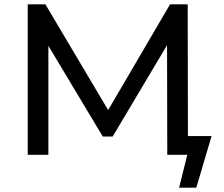

<svg xmlns="http://www.w3.org/2000/svg" viewBox="-20 -720 1040 893"><path d="M964 -87H854L853 -700H771L483 -208L191 -700H109V0H205V-507L458 -85H504L757 -510L758 0H851L813 153H893Z"/></svg>

Font: Rookery
Style: Regular
Weight: 400
Designer: Ryan Kimball / Julieta Ulanovsky
Foundry: Motorola Mobility LLC.
Version: Version 1.0